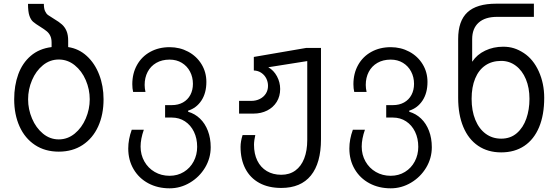

<svg xmlns="http://www.w3.org/2000/svg" viewBox="-20 -810 3040 1042"><path d="M57 -271Q57 -346 79.2 -407Q101.5 -468 147 -507Q192.5 -546 260 -554.5V-578.5Q260 -600.5 253 -615.2Q246 -630 234 -640Q222 -650 202 -662.5Q172 -681 159.5 -692Q147 -703 139.5 -725Q132 -747 132 -789H218Q218 -764 224.5 -749.8Q231 -735.5 240.5 -728.5Q250 -721.5 274 -707Q301 -691 316.5 -677Q332 -663 341 -642Q350 -621 350 -589V-554.5Q407.5 -546 451 -506.2Q494.5 -466.5 518.2 -405Q542 -343.5 542 -271Q542 -188 512.8 -123.8Q483.5 -59.5 428.5 -23.2Q373.5 13 299 13Q224.5 13 169.8 -23.2Q115 -59.5 86 -124Q57 -188.5 57 -271ZM467 -271Q467 -325 445.5 -375Q424 -425 385.5 -456Q347 -487 299 -487Q251 -487 213 -456Q175 -425 153.8 -375Q132.5 -325 132.5 -271Q132.5 -217 153.8 -166.8Q175 -116.5 213 -85Q251 -53.5 299 -53.5Q347 -53.5 385.5 -85Q424 -116.5 445.5 -167Q467 -217.5 467 -271Z M676 -4Q676 -54 695 -106H760.5Q743 -56 743 -14.5Q743 30 763.5 66.2Q784 102.5 819.8 123.2Q855.5 144 900.5 144Q943.5 144 977.8 123Q1012 102 1031 66Q1050 30 1050 -13Q1050 -59 1032.5 -95Q1015 -131 983.8 -151.5Q952.5 -172 912.5 -172H876V-239.5H912.5Q947 -239.5 973 -254Q999 -268.5 1013 -294.8Q1027 -321 1027 -355Q1027 -391.5 1011.2 -421.5Q995.5 -451.5 966.8 -469Q938 -486.5 900.5 -486.5Q859 -486.5 828.2 -468.8Q797.5 -451 781.2 -419.8Q765 -388.5 765 -349Q765 -331.5 769.5 -311H702.5Q698 -330 698 -353Q698 -411.5 723.5 -457.2Q749 -503 795.2 -528.5Q841.5 -554 900.5 -554Q955.5 -554 1001.2 -529.5Q1047 -505 1073.5 -461.8Q1100 -418.5 1100 -365.5Q1100 -305 1073 -264.2Q1046 -223.5 1001 -209.5V-203.5Q1037.5 -193 1065.2 -166.5Q1093 -140 1108.2 -100Q1123.5 -60 1123.5 -11Q1123.5 48.5 1092.8 99.8Q1062 151 1010.5 181.5Q959 212 900.5 212Q836 212 785 184.8Q734 157.5 705 108.2Q676 59 676 -4Z M1285.5 -13Q1285.5 -42.5 1296.5 -77H1365.5Q1362.5 -65 1360.5 -50Q1358.5 -35 1358.5 -24.5Q1358.5 25 1376.5 61.8Q1394.5 98.5 1428 118.5Q1461.5 138.5 1506.5 138.5Q1551 138.5 1582.8 115.5Q1614.5 92.5 1631 50Q1647.5 7.5 1647.5 -50.5V-478.5L1436 -445Q1465.5 -428.5 1483 -396Q1500.5 -363.5 1500.5 -327Q1500.5 -287.5 1481.8 -257.2Q1463 -227 1430 -210.2Q1397 -193.5 1355.5 -193.5H1277.5V-262.5H1343.5Q1369.5 -262.5 1390.2 -273Q1411 -283.5 1422.8 -302Q1434.5 -320.5 1434.5 -344Q1434.5 -365 1425.5 -383.5Q1416.5 -402 1399 -414.2Q1381.5 -426.5 1357.5 -427.5V-501L1642.5 -550H1722V-54.5Q1722 75 1667.2 142.5Q1612.5 210 1506.5 210Q1437 210 1387.2 182.8Q1337.5 155.5 1311.5 105.2Q1285.5 55 1285.5 -13Z M1876 -4Q1876 -54 1895 -106H1960.5Q1943 -56 1943 -14.5Q1943 30 1963.5 66.2Q1984 102.5 2019.8 123.2Q2055.5 144 2100.5 144Q2143.5 144 2177.8 123Q2212 102 2231 66Q2250 30 2250 -13Q2250 -59 2232.5 -95Q2215 -131 2183.8 -151.5Q2152.5 -172 2112.5 -172H2076V-239.5H2112.5Q2147 -239.5 2173 -254Q2199 -268.5 2213 -294.8Q2227 -321 2227 -355Q2227 -391.5 2211.2 -421.5Q2195.5 -451.5 2166.8 -469Q2138 -486.5 2100.5 -486.5Q2059 -486.5 2028.2 -468.8Q1997.5 -451 1981.2 -419.8Q1965 -388.5 1965 -349Q1965 -331.5 1969.5 -311H1902.5Q1898 -330 1898 -353Q1898 -411.5 1923.5 -457.2Q1949 -503 1995.2 -528.5Q2041.5 -554 2100.5 -554Q2155.5 -554 2201.2 -529.5Q2247 -505 2273.5 -461.8Q2300 -418.5 2300 -365.5Q2300 -305 2273 -264.2Q2246 -223.5 2201 -209.5V-203.5Q2237.5 -193 2265.2 -166.5Q2293 -140 2308.2 -100Q2323.5 -60 2323.5 -11Q2323.5 48.5 2292.8 99.8Q2262 151 2210.5 181.5Q2159 212 2100.5 212Q2036 212 1985 184.8Q1934 157.5 1905 108.2Q1876 59 1876 -4Z M2466.5 -279V-598.5Q2466.5 -696.5 2516.8 -743.2Q2567 -790 2673 -790H2877.5V-718.5H2678Q2612.5 -718.5 2577.5 -687Q2542.5 -655.5 2542.5 -597.5V-476H2543.5Q2568.5 -514 2613 -535.2Q2657.5 -556.5 2711 -556.5Q2742.5 -556.5 2769 -548.2Q2795.5 -540 2823 -522Q2874 -488.5 2903.8 -423Q2933.5 -357.5 2933.5 -279Q2933.5 -186.5 2905.8 -120Q2878 -53.5 2825.5 -18.2Q2773 17 2700 17Q2628 17 2575.2 -18.5Q2522.5 -54 2494.5 -120.8Q2466.5 -187.5 2466.5 -279ZM2853.5 -273.5Q2853.5 -333.5 2834 -380.2Q2814.5 -427 2779.5 -453.2Q2744.5 -479.5 2700 -479.5Q2650 -479.5 2614 -455Q2578 -430.5 2558.8 -384Q2539.5 -337.5 2539.5 -273.5Q2539.5 -209 2559.5 -160Q2579.5 -111 2615.8 -84.2Q2652 -57.5 2700 -57.5Q2750.5 -57.5 2785 -87.5Q2819.5 -117.5 2836.5 -166.5Q2853.5 -215.5 2853.5 -273.5Z"/></svg>

Font: JuliaMono Light
Style: Regular
Weight: 300
Monospace: yes
Designer: cormullion
Foundry: corm
Version: Version 0.054; ttfautohint (v1.8.4)